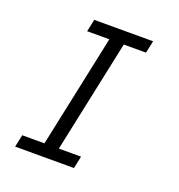

<svg xmlns="http://www.w3.org/2000/svg" viewBox="-118 -737 782 837"><g transform="rotate(20 273.0 -318.5)"><path d="M315.9 0H43L55.2 -57.1H158.2L269 -580.1H166L178.2 -637.2H451.2L439 -580.1H335.9L225.1 -57.1H328.1Z"/></g></svg>

Font: Anonymous Pro
Style: Italic
Weight: 400
Italic angle: -12°
Monospace: yes
Designer: Mark Simonson
Version: Version 1.003